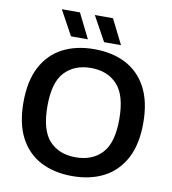

<svg xmlns="http://www.w3.org/2000/svg" viewBox="-100 -1035 1016 1131"><g transform="rotate(10 408.0 -469.0)"><path d="M408 9.5Q299.5 9.5 219 -32.2Q138.5 -74 94.2 -158.2Q50 -242.5 50 -370Q50 -497.5 94.5 -581.8Q139 -666 219.5 -707.8Q300 -749.5 408 -749.5Q517 -749.5 597.5 -707.5Q678 -665.5 722.2 -581.2Q766.5 -497 766.5 -370Q766.5 -243 721.8 -158.8Q677 -74.5 596.5 -32.5Q516 9.5 408 9.5ZM408 -103Q508 -103 565.8 -165Q623.5 -227 623.5 -367Q623.5 -511.5 565.2 -574.2Q507 -637 408 -637Q309.5 -637 251.2 -575.5Q193 -514 193 -373Q193 -228 250.8 -165.5Q308.5 -103 408 -103ZM456.5 -800 375 -948H483.5L557.5 -800ZM258.5 -800 177.5 -948H286L359.5 -800Z"/></g></svg>

Font: Encode Sans SemiExpanded SemiExpanded SemiBold
Style: Regular
Weight: 600
Width: 6
Designer: Multiple Designers
Foundry: Impallari Type
Version: Version 3.000; ttfautohint (v1.8.3) -l 8 -r 50 -G 200 -x 14 